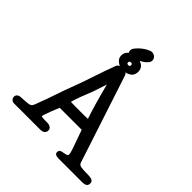

<svg xmlns="http://www.w3.org/2000/svg" viewBox="-234 -867 1045 1045"><g transform="rotate(45 289.0 -344.0)"><path d="M302 -589Q305 -591 305 -598Q305 -608 294 -608Q290 -608 285 -605Q282 -603 282 -597Q282 -591 285 -589Q292 -586 294 -586Q297 -587 302 -589ZM248 -636Q244 -642 244 -653Q244 -663 255 -676Q278 -704 309 -720Q325 -729 337 -729Q353 -727 361 -718Q369 -709 369 -697.5Q369 -686 361 -677Q348 -661 321 -647Q330 -644 337 -640Q358 -627 358 -599.5Q358 -572 338 -559Q326 -551 311 -548Q318 -543 321 -534Q403 -282 487 -28Q491 -16 507 -13Q528 -10 563 -10Q575 -10 587 -7Q603 -2 603 14Q603 30 592 36Q583 41 568 41H387Q371 41 362.5 36.5Q354 32 354 21Q354 6 370 2Q378 0 388 -1.5Q398 -3 406 -7Q410 -10 410 -19Q410 -31 377 -120Q372 -134 368.5 -144Q365 -154 363 -159H194Q174 -112 161 -73Q158 -63 157 -58Q166 -54 187 -54H205Q216 -54 225 -49Q238 -43 238 -26Q238 -16 229.5 -8Q221 0 201 0H1Q-9 0 -17 -7Q-25 -14 -25 -25.5Q-25 -37 -16.5 -43.5Q-8 -50 3 -50Q15 -50 34 -52Q53 -54 56 -54Q68 -55 74.5 -60Q81 -65 85 -76Q106 -128 146 -247Q172 -315 180 -338.5Q188 -362 202 -403Q231 -490 248 -534Q250 -542 259 -548Q261 -550 264 -552Q256 -555 248 -561Q229 -575 229 -598Q229 -621 248 -636ZM214 -225Q231 -224 246 -224H289H323Q334 -224 345 -225Q318 -305 286 -430Q275 -395 260 -351Q227 -271 214 -225Z"/></g></svg>

Font: Scratch Savers
Style: Book
Weight: 400
Designer: Pablo Impallari, Rodrigo Fuenzalida, Brenda Gallo
Foundry: Pablo Impallari, Rodrigo Fuenzalida, Brenda Gallo
Version: Version 4.0b1